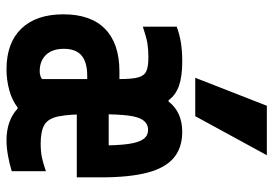

<svg xmlns="http://www.w3.org/2000/svg" viewBox="-145 -685 840 590"><g transform="rotate(90 275.0 -390.0)"><path d="M193 10Q112 10 68 -35.5Q24 -81 24 -165Q24 -249 69 -293Q114 -337 200 -337H250V-238H213Q171 -238 150.5 -220.5Q130 -203 130 -166Q130 -131 148.5 -111.5Q167 -92 199 -92Q206 -92 213 -94Q220 -96 223 -100V-337Q223 -375 218 -394Q213 -413 199 -419.5Q185 -426 156 -426Q132 -426 113.5 -423Q95 -420 62 -409V-513Q86 -522 111.5 -526Q137 -530 169 -530Q215 -530 243.5 -520Q272 -510 288 -488H292Q308 -509 331.5 -519.5Q355 -530 385 -530Q434 -530 465 -504Q496 -478 510.5 -423Q525 -368 525 -280V-206H306V-304H440L427 -265V-275Q427 -331 422.5 -363.5Q418 -396 407.5 -410.5Q397 -425 379 -425Q361 -425 350 -410.5Q339 -396 335 -363.5Q331 -331 331 -275V-245Q331 -183 337.5 -150.5Q344 -118 363.5 -106.5Q383 -95 421 -95Q445 -95 462.5 -98.5Q480 -102 506 -111V-6Q483 1 458 5.5Q433 10 411 10Q381 10 356.5 1.5Q332 -7 314 -24H310Q288 -7 257 1.5Q226 10 193 10ZM337 -570H219L305 -790H457Z"/></g></svg>

Font: M PLUS Code Latin SemiExpanded SemiBold
Style: Regular
Weight: 600
Width: 6
Designer: Coji Morishita
Foundry: UNDERFOREST DESIGN
Version: Version 1.002; ttfautohint (v1.8.3)